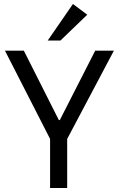

<svg xmlns="http://www.w3.org/2000/svg" viewBox="-20 -946 598 966"><path d="M318 0H232V-247L5 -691H100L276 -342H281L459 -691H553L318 -247ZM284 -742H220L347 -926L419 -872Z"/></svg>

Font: Average Sans
Style: Regular
Weight: 400
Designer: Eduardo Rodriguez Tunni
Foundry: Eduardo Rodriguez Tunni
Version: Version 1.001